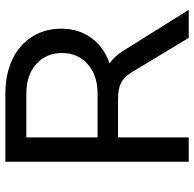

<svg xmlns="http://www.w3.org/2000/svg" viewBox="-24 -716 740 733"><g transform="rotate(-90 346.5 -350.0)"><path d="M675 0H568L437 -217Q419 -247 396 -258.5Q373 -270 333 -270H188V0H95V-700H355Q429 -700 485 -673.5Q541 -647 572 -598.5Q603 -550 603 -486Q603 -420 567.5 -371.5Q532 -323 470 -302Q496 -286 518 -251ZM510 -484Q510 -545 467.5 -582.5Q425 -620 355 -620H188V-348H355Q425 -348 467.5 -385.5Q510 -423 510 -484Z"/></g></svg>

Font: Goli
Style: Regular
Weight: 400
Designer: jaikishan Patel
Foundry: MagicType
Version: Version 1.000